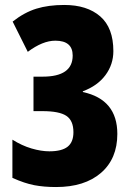

<svg xmlns="http://www.w3.org/2000/svg" viewBox="-20 -744 535 774"><path d="M437 -538Q437 -484 405 -441Q373 -398 314 -376V-373Q453 -343 453 -204Q453 -104 387 -47Q321 10 206 10Q157 10 118 2.5Q79 -5 30 -27V-181Q68 -157 107 -145.5Q146 -134 179 -134Q229 -134 252.5 -152.5Q276 -171 276 -211Q276 -258 247.5 -277Q219 -296 151 -296H115V-435H152Q273 -435 273 -520Q273 -580 203 -580Q152 -580 92 -535L31 -657Q78 -694 126.5 -709Q175 -724 239 -724Q331 -724 384 -678Q437 -632 437 -538Z"/></svg>

Font: Noto Sans Khmer UI ExtraCondensed Black
Style: Regular
Weight: 900
Width: 2
Designer: Danh Hong and the Monotype Design Team
Foundry: Monotype Imaging Inc.
Version: Version 2.002; ttfautohint (v1.8.4.7-5d5b)